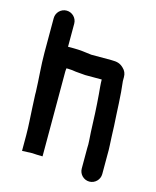

<svg xmlns="http://www.w3.org/2000/svg" viewBox="-115 -807 748 922"><g transform="rotate(15 259.5 -345.5)"><path d="M101 -728C73 -728 50 -705 50 -677V-506C50 -441 57 -377 59 -312V-300C60 -276 61 -255 62 -236C64 -189 68 -147 68 -100V-22L118 -24C130 -23 151 -22 163 -22H170V-438C170 -443 170 -450 171 -457C171 -458 171 -459 172 -460H181C194 -460 206 -458 219 -456L243 -454C252 -453 260 -453 267 -452H349C349 -429 352 -404 354 -380C359 -321 362 -256 364 -195C365 -168 369 -141 367 -115V-14C367 14 390 37 418 37C446 37 469 14 469 -14V-112C470 -140 467 -170 466 -200L464 -252C459 -327 458 -401 449 -471V-491C449 -508 443 -522 431 -533C414 -550 398 -554 371 -554H270C242 -558 210 -562 181 -562H152V-677C152 -705 129 -728 101 -728Z"/></g></svg>

Font: Electronic
Style: UltBlk
Weight: 500
Version: Version 1.011